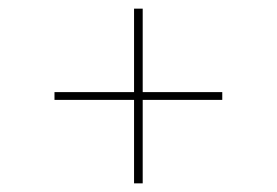

<svg xmlns="http://www.w3.org/2000/svg" viewBox="-20 -562 640 444"><path d="M310 -138H290V-331H106V-349H290V-542H310V-349H494V-331H310Z"/></svg>

Font: Iosevka HT Thin Extended
Style: Regular
Weight: 100
Width: 7
Monospace: yes
Designer: Belleve Invis
Foundry: Belleve Invis
Version: Version 32.3.0; ttfautohint (v1.8.4)